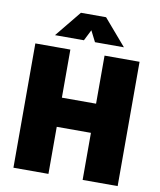

<svg xmlns="http://www.w3.org/2000/svg" viewBox="-94 -952 854 1026"><g transform="rotate(10 332.5 -439.0)"><path d="M49.7 0V-674.5H239.7V-413.6H425.2V-674.5H615.2V0H425.2V-255.4H239.7V0ZM145.4 -736.2 261.2 -878H397.6L519.4 -736.2H362.4L332.3 -795.6L302.4 -736.2Z"/></g></svg>

Font: Titillium Web SemiBold
Style: Regular
Weight: 600
Designer: Mohamed Gaber, Accademia di Belle Arti di Urbino
Foundry: Kief Type Foundry, Accademia di Belle Arti di Urbino
Version: Version 3.000; ttfautohint (v1.8.4)